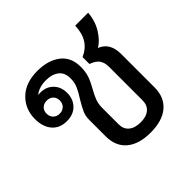

<svg xmlns="http://www.w3.org/2000/svg" viewBox="-159 -763 924 924"><g transform="rotate(-45 303.0 -300.5)"><path d="M532 -358V-131Q532 -64 488.5 -27Q445 10 365 10Q286 10 242.5 -26.5Q199 -63 199 -131V-242Q199 -269 208.5 -290Q218 -311 237 -343Q256 -372 266.5 -395.5Q277 -419 277 -447Q277 -487 252 -506Q227 -525 187 -525Q139 -525 110 -501Q115 -502 126 -502Q165 -502 190.5 -476.5Q216 -451 216 -409Q216 -368 190 -341Q164 -314 119 -314Q71 -314 44 -345.5Q17 -377 17 -430Q17 -497 62.5 -541.5Q108 -586 189 -586Q261 -586 306 -552Q351 -518 351 -452Q351 -418 342 -392Q333 -366 315 -335Q299 -307 291.5 -286Q284 -265 284 -240V-127Q284 -95 305.5 -77Q327 -59 366 -59Q405 -59 426 -77Q447 -95 447 -127V-355Q447 -386 433.5 -404Q420 -422 390 -432V-479Q429 -496 449.5 -528Q470 -560 472 -611H560Q556 -558 530 -516.5Q504 -475 473 -458Q532 -435 532 -358ZM120 -453Q100 -453 87.5 -441Q75 -429 75 -409Q75 -389 87.5 -376.5Q100 -364 120 -364Q140 -364 152.5 -376.5Q165 -389 165 -409Q165 -429 152.5 -441Q140 -453 120 -453Z"/></g></svg>

Font: Sarabun
Style: Regular
Weight: 400
Designer: Suppakit Chalermlarp | Katatrad Co.,Ltd.
Foundry: Cadson Demak Co.,Ltd.
Version: Version 1.000; ttfautohint (v1.6)